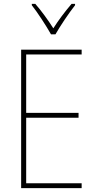

<svg xmlns="http://www.w3.org/2000/svg" viewBox="-20 -970 495 990"><path d="M243 -793H266C291 -837 334 -901 367 -943V-950H349C313 -908 281 -865 255 -824C229 -865 193 -915 162 -950H144V-943C172 -908 217 -839 243 -793ZM401 0V-25H115V-363H385V-388H115V-689H401V-714H89V0Z"/></svg>

Font: Noto Sans Oriya Cond Thin
Style: Regular
Weight: 100
Width: 3
Designer: Amélie Bonet and Sol Matas
Foundry: Google LLC
Version: Version 2.006